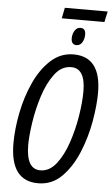

<svg xmlns="http://www.w3.org/2000/svg" viewBox="-64 -1020 624 1072"><g transform="rotate(5 248.0 -484.5)"><path d="M191 10Q269 10 324 -45.5Q379 -101 414 -185.5Q449 -270 465 -361Q481 -452 481 -522Q481 -724 327 -724Q254 -724 199 -673.5Q144 -623 107.5 -543Q71 -463 53 -372Q35 -281 35 -200Q35 10 191 10ZM197 -63Q118 -63 118 -199Q118 -247 129 -322.5Q140 -398 164 -473.5Q188 -549 226.5 -600.5Q265 -652 320 -652Q399 -652 399 -523Q399 -463 386.5 -385Q374 -307 349 -233Q324 -159 286 -111Q248 -63 197 -63ZM243 -919H482L495 -979H255ZM338 -777Q358 -777 369.5 -796Q381 -815 381 -840Q381 -875 352 -875Q332 -875 320 -856Q308 -837 308 -813Q308 -777 338 -777Z"/></g></svg>

Font: Noto Sans UI Condensed
Style: Italic
Weight: 400
Width: 3
Italic angle: -12°
Designer: Monotype Design Team
Foundry: Monotype Imaging Inc.
Version: Version 1.901